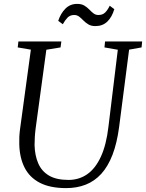

<svg xmlns="http://www.w3.org/2000/svg" viewBox="-20 -956 750 986"><path d="M643 -701 592 -306Q581 -221.5 557.8 -161.2Q534.5 -101 500 -63.2Q465.5 -25.5 420.2 -7.8Q375 10 319.5 10Q237 10 184.2 -17.5Q131.5 -45 106 -95.8Q80.5 -146.5 79 -215.5Q78.5 -233 79.2 -251.8Q80 -270.5 82.5 -290L138.5 -701L71 -712.5L74.5 -743H295L291 -712.5L218 -700.5L163 -296.5Q160 -273 158.8 -251.8Q157.5 -230.5 157.5 -210.5Q159 -157 176.5 -116.8Q194 -76.5 231.8 -54.2Q269.5 -32 332 -32Q385.5 -32 427.5 -61Q469.5 -90 497.8 -150.8Q526 -211.5 537 -306L585 -700.5L516.5 -712.5L519.5 -743H710L707 -712.5ZM470 -822Q448.5 -822 434.2 -830.5Q420 -839 409 -850.2Q398 -861.5 387 -870.2Q376 -879 361 -879Q339.5 -879 326.5 -865.2Q313.5 -851.5 302.5 -831.5L279 -849Q291.5 -887 315.8 -911.5Q340 -936 376.5 -936Q398.5 -936 412.8 -927.5Q427 -919 437.8 -907.8Q448.5 -896.5 459.5 -887.8Q470.5 -879 485.5 -879Q506.5 -879 519.2 -891Q532 -903 543.5 -926.5L567 -909Q555 -868 531 -845Q507 -822 470 -822Z"/></svg>

Font: Merriweather 72pt Light
Style: Italic
Weight: 300
Italic angle: -7.8°
Version: Version 2.101